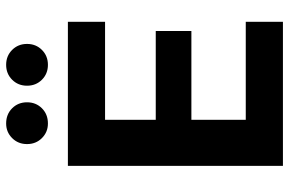

<svg xmlns="http://www.w3.org/2000/svg" viewBox="-178 -763 941 625"><g transform="rotate(-90 292.5 -450.5)"><path d="M65 0V-700H534V-579H215V-414H504V-298H215V-121H534V0ZM203 -765Q175 -765 155.5 -784.5Q136 -804 136 -833Q136 -862 155.5 -881.5Q175 -901 203 -901Q233 -901 252.5 -881.5Q272 -862 272 -833Q272 -804 252.5 -784.5Q233 -765 203 -765ZM394 -765Q365 -765 345.5 -784.5Q326 -804 326 -833Q326 -862 345.5 -881.5Q365 -901 394 -901Q423 -901 442.5 -881.5Q462 -862 462 -833Q462 -804 442.5 -784.5Q423 -765 394 -765Z"/></g></svg>

Font: DM Sans 24pt Black
Style: Regular
Weight: 900
Designer: Colophon Foundry, Jonny Pinhorn
Foundry: Colophon Foundry
Version: Version 4.004;gftools[0.9.30]